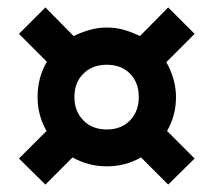

<svg xmlns="http://www.w3.org/2000/svg" viewBox="-20 -607 573 516"><path d="M81 -346Q81 -399 106 -441L31 -516L102 -587L178 -510Q198 -520 220.5 -526.5Q243 -533 267 -533Q292 -533 314 -526.5Q336 -520 356 -510L432 -587L503 -516L427 -440Q439 -419 446 -395Q453 -371 453 -346Q453 -297 429 -255L503 -181L432 -111L359 -184Q338 -172 315 -166Q292 -160 267 -160Q217 -160 175 -184L102 -111L31 -181L105 -255Q81 -297 81 -346ZM180 -346Q180 -308 204 -283.5Q228 -259 267 -259Q306 -259 329.5 -283.5Q353 -308 353 -346Q353 -385 329.5 -409Q306 -433 267 -433Q228 -433 204 -409Q180 -385 180 -346Z"/></svg>

Font: Kreon Light SemiBold
Style: Regular
Weight: 600
Version: Version 2.002